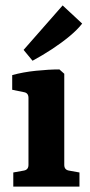

<svg xmlns="http://www.w3.org/2000/svg" viewBox="-20 -688 331 708"><path d="M217 -80Q217 -62 234 -59L273 -52V0H29V-52L68 -59Q85 -62 85 -80V-327Q85 -345 69 -348L25 -357V-411Q64 -422 112 -427Q160 -432 199 -432L217 -416ZM67 -504 211 -668 283 -601Q265 -578 236 -554Q207 -530 172 -507Q137 -484 100 -464Z"/></svg>

Font: Yrsa
Style: Bold
Weight: 700
Version: Version 2.004